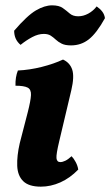

<svg xmlns="http://www.w3.org/2000/svg" viewBox="-20 -690 413 719"><path d="M133 9Q88 9 67 -11.5Q46 -32 44.5 -69Q43 -106 54 -154L84 -270Q95 -313 96 -334Q97 -355 83.5 -362Q70 -369 38 -369Q37 -401 47 -426Q91 -428 136.5 -439.5Q182 -451 216 -467Q242 -455 250.5 -429Q259 -403 247 -352L202 -162Q190 -112 191.5 -97.5Q193 -83 206 -83Q214 -83 224.5 -88Q235 -93 248 -105Q256 -97 263.5 -83Q271 -69 273 -55Q242 -23 206 -7Q170 9 133 9ZM246 -520Q224 -520 211 -526.5Q198 -533 189 -541.5Q180 -550 170 -556.5Q160 -563 144 -563Q123 -563 100.5 -551Q78 -539 57 -522Q33 -542 33 -575Q82 -632 114.5 -651Q147 -670 175 -670Q201 -670 215 -660Q229 -650 241 -639.5Q253 -629 273 -629Q292 -629 310.5 -639Q329 -649 342 -666Q355 -657 363 -646.5Q371 -636 373 -622Q342 -566 313 -543Q284 -520 246 -520Z"/></svg>

Font: Vollkorn
Style: Bold Italic
Weight: 700
Italic angle: -11°
Designer: Friedrich Althausen
Foundry: Friedrich Althausen
Version: Version 5.000; ttfautohint (v1.8.3)